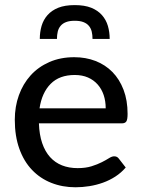

<svg xmlns="http://www.w3.org/2000/svg" viewBox="-20 -746 570 772"><path d="M405 -310.5Q405 -339.5 396.8 -364Q388.5 -388.5 372.5 -406.5Q356.5 -424.5 333.5 -434.5Q310.5 -444.5 280.5 -444.5Q219 -444.5 183.8 -409Q148.5 -373.5 139 -310.5ZM485.5 -72.5Q467.5 -51.5 444 -36.2Q420.5 -21 394 -11.5Q367.5 -2 339.2 2.5Q311 7 283.5 7Q231 7 186.2 -10.8Q141.5 -28.5 108.8 -62.8Q76 -97 57.8 -147.8Q39.5 -198.5 39.5 -264.5Q39.5 -317.5 56 -363.2Q72.5 -409 103.2 -443Q134 -477 178.5 -496.5Q223 -516 278.5 -516Q325 -516 364.2 -500.8Q403.5 -485.5 432 -456.5Q460.5 -427.5 476.8 -385Q493 -342.5 493 -288Q493 -265.5 488 -257.8Q483 -250 469.5 -250H136.5Q138 -204.5 149.5 -170.8Q161 -137 181.2 -114.5Q201.5 -92 229.5 -81Q257.5 -70 292 -70Q324.5 -70 348.2 -77.5Q372 -85 389.2 -93.8Q406.5 -102.5 418.2 -110Q430 -117.5 439 -117.5Q451 -117.5 457.5 -108.5ZM280.5 -725.5Q320 -725.5 346.8 -714.8Q373.5 -704 390 -685.2Q406.5 -666.5 413.8 -641.8Q421 -617 421 -589.5H352Q352 -605.5 348.8 -619Q345.5 -632.5 337.2 -642.2Q329 -652 315.2 -657.2Q301.5 -662.5 280.5 -662.5Q259.5 -662.5 245.8 -657.2Q232 -652 223.8 -642.2Q215.5 -632.5 212.2 -619Q209 -605.5 209 -589.5H140Q140 -617 147.2 -641.8Q154.5 -666.5 171 -685.2Q187.5 -704 214.2 -714.8Q241 -725.5 280.5 -725.5Z"/></svg>

Font: Lato 2
Style: Regular
Weight: 500
Designer: Lukasz Dziedzic with Adam Twardoch and Botio Nikoltchev
Foundry: tyPoland Lukasz Dziedzic
Version: Version 2.015; 2015-08-06; http://www.latofonts.com/